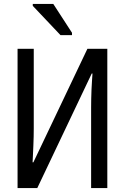

<svg xmlns="http://www.w3.org/2000/svg" viewBox="-20 -964 640 984"><path d="M70 0V-714H153V-305Q153 -286 152.5 -263.5Q152 -241 151 -218Q150 -195 149 -173Q148 -151 147 -132H151L428 -714H530V0H447V-413Q447 -434 447.5 -458Q448 -482 449 -505.5Q450 -529 451.5 -550Q453 -571 454 -587H450L171 0ZM290 -784 148 -934V-944H253L349 -796V-784Z"/></svg>

Font: Noto Sans Mono
Style: Regular
Weight: 400
Designer: Monotype Design Team
Foundry: Monotype Imaging Inc.
Version: Version 2.014